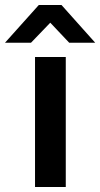

<svg xmlns="http://www.w3.org/2000/svg" viewBox="-81 -748 401 768"><path d="M59.1 -520H182.1V0H59.1ZM74.2 -728H165L299.8 -577.1H195.8L120.1 -657.2L43 -577.1H-61Z"/></svg>

Font: D-DIN Exp
Style: DINExp-Bold
Weight: 700
Width: 7
Designer: Charles Nix
Foundry: Datto Inc.
Version: Version 1.00